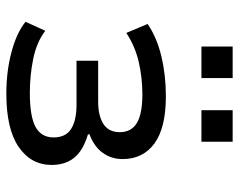

<svg xmlns="http://www.w3.org/2000/svg" viewBox="-96 -668 772 621"><g transform="rotate(90 290.5 -357.0)"><path d="M282 9Q211 9 148.5 -7.5Q86 -24 50 -53L79 -117Q116 -89 169.5 -78Q223 -67 280 -67Q356 -67 390 -85.5Q424 -104 424 -144Q424 -183 396.5 -200.5Q369 -218 318 -218H176V-288H309Q354 -288 380.5 -305Q407 -322 407 -358Q407 -395 377.5 -413Q348 -431 285 -431Q230 -431 179 -419Q128 -407 86 -379L57 -448Q101 -478 162 -492.5Q223 -507 291 -507Q393 -507 443.5 -470Q494 -433 494 -367Q494 -331 474 -303Q454 -275 414 -260V-255Q448 -245 470 -229Q492 -213 502.5 -190Q513 -167 513 -138Q513 -71 455 -31Q397 9 282 9ZM336 -622V-723H438V-622ZM130 -622V-723H232V-622Z"/></g></svg>

Font: Nunito Sans 6pt
Style: Regular
Weight: 400
Version: Version 3.101;gftools[0.9.27]